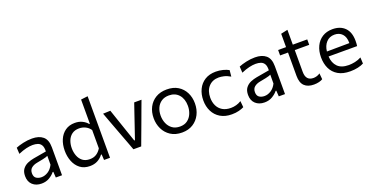

<svg xmlns="http://www.w3.org/2000/svg" viewBox="-30 -1453 4200 2175"><g transform="rotate(-20 2070.5 -365.5)"><path d="M202 10Q135.5 10 94.2 -28Q53 -66 53 -133.5Q53 -187.5 77.5 -219.2Q102 -251 139.2 -266.8Q176.5 -282.5 214.5 -289L370 -316Q372 -366.5 356.5 -392.2Q341 -418 313.8 -427Q286.5 -436 253 -436Q218.5 -436 175.2 -426Q132 -416 79 -393L74.5 -468.5Q111 -483.5 163.8 -495.5Q216.5 -507.5 271 -507.5Q354.5 -507.5 402.2 -467.5Q450 -427.5 450 -337V0H375L370.5 -70.5H362.5Q339.5 -40.5 298.2 -15.2Q257 10 202 10ZM226 -58.5Q266 -58.5 304.8 -83Q343.5 -107.5 368 -157L368.5 -264Q360.5 -259.5 347.2 -255Q334 -250.5 307.8 -244.8Q281.5 -239 235 -230.5Q192 -223 164.5 -200.8Q137 -178.5 137 -137Q137 -94 162.8 -76.2Q188.5 -58.5 226 -58.5Z M785.5 11Q714.5 11 667.5 -25.2Q620.5 -61.5 597 -120.8Q573.5 -180 573.5 -249.5Q573.5 -323.5 598.5 -381.8Q623.5 -440 671.2 -474Q719 -508 787 -508Q838.5 -508 877.2 -488.2Q916 -468.5 937.5 -440.5H946V-732L1028.5 -742V0H956.5L952.5 -68H944.5Q915 -29.5 875.8 -9.2Q836.5 11 785.5 11ZM810.5 -63Q857 -63 890.2 -84.5Q923.5 -106 946 -144V-364.5Q922.5 -398.5 887 -415.8Q851.5 -433 812 -433Q759.5 -433 725.5 -408Q691.5 -383 674.8 -341.2Q658 -299.5 658 -249Q658 -200.5 674 -158Q690 -115.5 723.5 -89.2Q757 -63 810.5 -63Z M1310.5 0Q1293 -46.5 1275.5 -94.5Q1257.5 -142 1240.5 -187.5L1207.5 -275.5Q1187 -330 1166.2 -385.8Q1145.5 -441.5 1125.5 -496L1214 -499.5Q1235.5 -436 1256.5 -374.2Q1277.5 -312.5 1299 -249.5L1353.5 -90.5H1362L1416.5 -250Q1438 -313.5 1459 -375Q1480 -436 1500.5 -496H1588.5Q1568 -441 1547.2 -385.2Q1526.5 -329.5 1506.5 -274.5L1473.5 -185.5Q1456 -138.5 1439 -93Q1422 -47 1404.5 0Z M1896.5 11Q1815 11 1759 -25.8Q1703 -62.5 1674.5 -122Q1646 -181.5 1646 -251Q1646 -325.5 1676.2 -383.5Q1706.5 -441.5 1762.2 -474.8Q1818 -508 1895 -508Q1974.5 -508 2029.8 -474Q2085 -440 2114.2 -381.8Q2143.5 -323.5 2143.5 -251Q2143.5 -177.5 2113.5 -118Q2083.5 -58.5 2028.2 -23.8Q1973 11 1896.5 11ZM1896.5 -61Q1951 -61 1987 -88Q2023 -115 2041 -158.5Q2059 -202 2059 -251Q2059 -335 2015 -385.5Q1971 -436 1896 -436Q1842 -436 1805 -411.2Q1768 -386.5 1749.2 -344.8Q1730.5 -303 1730.5 -251Q1730.5 -202 1748.8 -158.5Q1767 -115 1804 -88Q1841 -61 1896.5 -61Z M2495.5 10Q2415 10 2358.5 -24Q2302 -58 2272.8 -116.5Q2243.5 -175 2243.5 -248.5Q2243.5 -322 2271.8 -380.8Q2300 -439.5 2354.2 -473.5Q2408.5 -507.5 2486.5 -507.5Q2530 -507.5 2571.2 -497Q2612.5 -486.5 2641.5 -470L2634 -394Q2592 -418.5 2557.5 -426.2Q2523 -434 2496 -434Q2419.5 -434 2373.8 -384.2Q2328 -334.5 2328 -250Q2328 -197 2348.2 -154.2Q2368.5 -111.5 2409.2 -86.8Q2450 -62 2510.5 -62Q2543 -62 2574.8 -70.8Q2606.5 -79.5 2636 -98L2643 -22.5Q2618.5 -9.5 2581.2 0.2Q2544 10 2495.5 10Z M2890 10Q2823.5 10 2782.2 -28Q2741 -66 2741 -133.5Q2741 -187.5 2765.5 -219.2Q2790 -251 2827.2 -266.8Q2864.5 -282.5 2902.5 -289L3058 -316Q3060 -366.5 3044.5 -392.2Q3029 -418 3001.8 -427Q2974.5 -436 2941 -436Q2906.5 -436 2863.2 -426Q2820 -416 2767 -393L2762.5 -468.5Q2799 -483.5 2851.8 -495.5Q2904.5 -507.5 2959 -507.5Q3042.5 -507.5 3090.2 -467.5Q3138 -427.5 3138 -337V0H3063L3058.5 -70.5H3050.5Q3027.5 -40.5 2986.2 -15.2Q2945 10 2890 10ZM2914 -58.5Q2954 -58.5 2992.8 -83Q3031.5 -107.5 3056 -157L3056.5 -264Q3048.5 -259.5 3035.2 -255Q3022 -250.5 2995.8 -244.8Q2969.5 -239 2923 -230.5Q2880 -223 2852.5 -200.8Q2825 -178.5 2825 -137Q2825 -94 2850.8 -76.2Q2876.5 -58.5 2914 -58.5Z M3485 11Q3410.5 11 3370.8 -28Q3331 -67 3331 -149V-430.5H3235.5V-496H3331V-657L3412.5 -675V-496H3586.5V-430.5H3412.5V-168.5Q3412.5 -61 3505 -61Q3523.5 -61 3545.2 -67.2Q3567 -73.5 3584.5 -87L3591.5 -14.5Q3576 -3.5 3546.8 3.8Q3517.5 11 3485 11Z M3923.5 11Q3834.5 11 3777 -23Q3719.5 -57 3691.5 -116Q3663.5 -175 3663.5 -251Q3663.5 -326 3691 -384Q3718.5 -442 3770 -474.8Q3821.5 -507.5 3893 -507.5Q3987 -507.5 4041.2 -453Q4095.5 -398.5 4095.5 -294.5Q4095.5 -258 4091.5 -231.5H3747.5Q3752 -152.5 3797 -107Q3842 -61.5 3931.5 -61.5Q3966.5 -61.5 4007 -70Q4047.5 -78.5 4082.5 -98L4086 -23.5Q4057.5 -8 4015.5 1.5Q3973.5 11 3923.5 11ZM3894 -441.5Q3832.5 -441.5 3794.2 -399.8Q3756 -358 3749 -291L4020.5 -293.5Q4020.5 -295 4020.5 -297.5Q4020.5 -368 3985.5 -404.8Q3950.5 -441.5 3894 -441.5Z"/></g></svg>

Font: Heraclito
Style: Regular
Weight: 400
Designer: Kostas Bartsokas (font) & Cristiano Sobral (main changes)
Foundry: Kostas Bartsokas (font) & Cristiano Sobral (main changes)
Version: Version 1.00;July 8, 2020;FontCreator 13.0.0.2655 64-bit